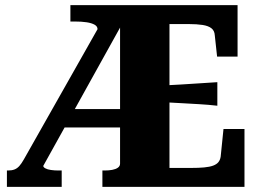

<svg xmlns="http://www.w3.org/2000/svg" viewBox="-20 -730 1012 750"><path d="M255 -304H466V-232H216ZM615 -396Q653 -398 688.5 -400Q724 -402 759 -404.5Q794 -407 829 -409V-317Q794 -321 759 -323Q724 -325 688.5 -327Q653 -329 615 -331ZM380 0V-64H389Q405 -64 418.5 -66.5Q432 -69 440.5 -75Q449 -81 449 -91V-624H450L149 -82Q149 -77 157 -72.5Q165 -68 179 -66Q193 -64 208 -64H221V0H7V-64H12Q26 -64 36.5 -68Q47 -72 55.5 -81.5Q64 -91 73 -107L361 -616Q361 -627 349.5 -633.5Q338 -640 318.5 -643Q299 -646 271 -646H255V-710H908V-509H828L819 -592Q818 -610 806 -619.5Q794 -629 771.5 -632.5Q749 -636 717 -636H642V-74H726Q756 -74 777.5 -76Q799 -78 812.5 -83Q826 -88 833 -96.5Q840 -105 842 -118L853 -226H935V0Z"/></svg>

Font: Roboto Serif 36pt
Style: Bold
Weight: 700
Version: Version 1.008